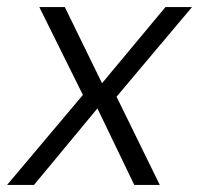

<svg xmlns="http://www.w3.org/2000/svg" viewBox="-43 -522 562 542"><path d="M-23 0 191 -254 68 -502H140L245 -287L424 -502H499L286 -249L408 0H336L232 -216L53 0Z"/></svg>

Font: DM Sans 16pt Light
Style: Italic
Weight: 300
Italic angle: -10°
Version: Version 4.004;gftools[0.9.30]